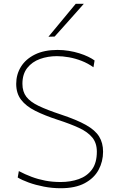

<svg xmlns="http://www.w3.org/2000/svg" viewBox="-20 -990 615 1019"><path d="M302 9Q257 9 213 0.5Q169 -8 132.5 -21.2Q96 -34.5 74 -48L80 -82Q113 -64.5 147.8 -51.5Q182.5 -38.5 220.5 -31.2Q258.5 -24 302 -24Q354.5 -24 398.2 -39.5Q442 -55 468 -90.2Q494 -125.5 494 -185Q494 -230.5 470 -260Q446 -289.5 399.8 -311Q353.5 -332.5 287 -354Q216.5 -377 167.2 -401.8Q118 -426.5 92 -460.5Q66 -494.5 66 -545Q66 -595 91.2 -635.8Q116.5 -676.5 165.5 -700.8Q214.5 -725 285 -725Q316 -725 345.2 -720.2Q374.5 -715.5 400.8 -707.2Q427 -699 447.8 -689Q468.5 -679 482 -669L476 -633Q446.5 -654 413 -667Q379.5 -680 345.8 -686Q312 -692 282 -692Q234 -692 192.2 -677Q150.5 -662 124.8 -629.5Q99 -597 99 -545Q99 -503.5 120 -476.2Q141 -449 185.5 -427.8Q230 -406.5 301 -383Q387 -354.5 436.2 -326.8Q485.5 -299 506.2 -265.2Q527 -231.5 527 -185Q527 -132.5 503.2 -88.5Q479.5 -44.5 429.8 -17.8Q380 9 302 9ZM237 -795Q274 -839.5 310 -883Q346 -926.5 382 -970H425Q399 -940.5 373.2 -911.5Q347.5 -882.5 321.8 -853.8Q296 -825 270 -796Z"/></svg>

Font: Commissioner Thin
Style: Regular
Weight: 100
Designer: Kostas Bartsokas
Foundry: Kostas Bartsokas
Version: Version 1.001;gftools[0.9.23]